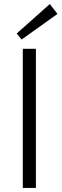

<svg xmlns="http://www.w3.org/2000/svg" viewBox="-20 -932 305 952"><path d="M158 -690V0H93V-690ZM227 -912 265 -863 87 -736 63 -766Z"/></svg>

Font: Exo 2 Light
Style: Regular
Weight: 300
Designer: Natanael Gama
Foundry: Natanael Gama
Version: Version 2.010